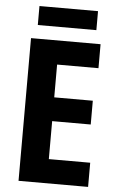

<svg xmlns="http://www.w3.org/2000/svg" viewBox="-59 -917 582 957"><g transform="rotate(5 232.0 -438.5)"><path d="M392 -877H99V-782H392ZM419 0V-121H212V-311H405V-430H212V-594H419V-714H71V0Z"/></g></svg>

Font: Noto Sans Thai Looped Condensed
Style: Bold
Weight: 700
Width: 3
Designer: Sasikarn Vongin, Ben Mitchell
Foundry: The Fontpad Ltd
Version: Version 1.001